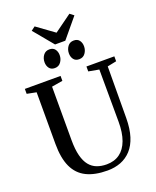

<svg xmlns="http://www.w3.org/2000/svg" viewBox="-200 -1253 1113 1374"><g transform="rotate(-20 356.0 -566.0)"><path d="M376 8.5Q279.5 8.5 215.8 -23Q152 -54.5 120.5 -122.2Q89 -190 89 -298V-691.5L18 -705.5V-743H290V-705.5L206.5 -691.5V-284.5Q206.5 -213.5 219 -165.2Q231.5 -117 254.8 -88.5Q278 -60 311 -47.5Q344 -35 385 -35Q443.5 -35 484.5 -64.5Q525.5 -94 547 -152Q568.5 -210 568 -294.5L566.5 -691L487 -705.5V-743H699.5V-705.5L630.5 -691.5L628.5 -299Q628 -217.5 609.5 -159.2Q591 -101 557 -64Q523 -27 477 -9.2Q431 8.5 376 8.5ZM271 -809.5Q243.5 -809.5 229.5 -828.2Q215.5 -847 215.5 -873.5Q215.5 -903.5 232.2 -926.2Q249 -949 278.5 -949H279.5Q307 -949 321 -930.5Q335 -912 335 -885Q335 -856 318.2 -832.8Q301.5 -809.5 272 -809.5ZM456.5 -809.5Q429 -809.5 415 -828.2Q401 -847 401 -873.5Q401 -903.5 417.8 -926.2Q434.5 -949 464 -949H465Q492.5 -949 506.5 -930.5Q520.5 -912 520.5 -885Q520.5 -856 504 -832.8Q487.5 -809.5 457.5 -809.5ZM330 -968 206.5 -1117 236.5 -1139.5 369 -1043.5 501.5 -1139.5 531.5 -1116.5 408 -968Z"/></g></svg>

Font: Merriweather 72pt Medium
Style: Regular
Weight: 500
Version: Version 2.100